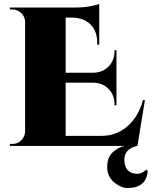

<svg xmlns="http://www.w3.org/2000/svg" viewBox="-20 -738 767 971"><path d="M727 126Q721 213 623 213Q598 213 566 191Q522 160 522 108Q522 58 549.5 32.5Q577 7 611 0H30V-10H43Q69 -10 87.5 -28.5Q106 -47 107 -73V-627Q106 -659 80 -678Q64 -690 43 -690H30V-700H363Q406 -700 439.5 -707Q473 -714 482 -718V-512H472V-520Q472 -579 439 -613Q406 -647 347 -649H312V-370H451Q499 -371 529 -401.5Q559 -432 559 -480V-484H569V-206H559V-211Q559 -258 529 -288.5Q499 -319 452 -320H312V-51H495Q568 -51 624 -99Q680 -147 703 -232H713L675 0H673Q609 15 609 69Q609 122 648 137Q659 141 677 141Q695 141 721 120Z"/></svg>

Font: Cinzel Decorative Black
Style: Regular
Weight: 900
Designer: Natanael Gama
Version: Version 1.002;PS 001.002;hotconv 1.0.56;makeotf.lib2.0.21325